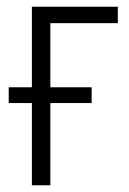

<svg xmlns="http://www.w3.org/2000/svg" viewBox="-20 -552 385 572"><path d="M331 -532H75V-292H6V-245H75V0H130V-245H253V-292H130V-483H331Z"/></svg>

Font: Noto Sans Display SemiCondensed Light
Style: Regular
Weight: 300
Width: 4
Designer: Monotype Design Team
Foundry: Monotype Imaging Inc.
Version: Version 1.900